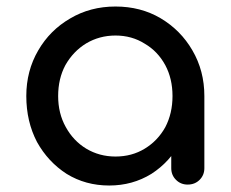

<svg xmlns="http://www.w3.org/2000/svg" viewBox="-20 -571 715 595"><path d="M318.4 3.9Q245.1 3.9 186.5 -32.2Q128.9 -69.3 94.7 -130.9Q61.5 -194.3 61.5 -273.4Q61.5 -351.6 98.6 -415Q134.8 -477.5 197.3 -513.7Q259.8 -550.8 337.9 -550.8Q416 -550.8 477.5 -514.6Q540 -477.5 576.2 -415Q613.3 -351.6 613.3 -273.4Q599.6 -273.4 574.2 -273.4Q574.2 -194.3 540 -131.8Q506.8 -69.3 449.2 -32.2Q390.6 3.9 318.4 3.9ZM337.9 -85.9Q388.7 -85.9 428.7 -110.4Q468.8 -134.8 492.2 -176.8Q514.6 -219.7 514.6 -273.4Q514.6 -327.1 492.2 -369.1Q468.8 -412.1 428.7 -435.5Q388.7 -460.9 337.9 -460.9Q288.1 -460.9 247.1 -436.5Q207 -412.1 182.6 -369.1Q160.2 -327.1 160.2 -273.4Q160.2 -219.7 183.6 -177.7Q207 -134.8 247.1 -110.4Q288.1 -85.9 337.9 -85.9ZM561.5 1Q540 1 525.4 -13.7Q510.7 -28.3 510.7 -49.8Q510.7 -100.6 510.7 -203.1Q515.6 -229.5 530.3 -308.6Q550.8 -299.8 613.3 -273.4Q613.3 -216.8 613.3 -49.8Q613.3 -28.3 598.6 -13.7Q584 1 561.5 1Z"/></svg>

Font: Abed
Style: Bold
Weight: 700
Designer: Johan Aakerlund
Version: Version 3.105